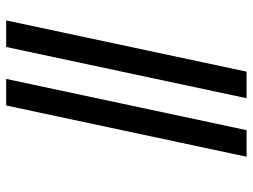

<svg xmlns="http://www.w3.org/2000/svg" viewBox="-116 -684 800 607"><g transform="rotate(-90 283.5 -380.0)"><path d="M277 0 439 -760H523L361 0ZM92 0 254 -760H338L176 0Z"/></g></svg>

Font: Noto Serif ExtraCondensed ExtraBold
Style: Italic
Weight: 800
Width: 2
Italic angle: -12°
Designer: Monotype Design Team
Foundry: Monotype Imaging Inc.
Version: Version 2.013